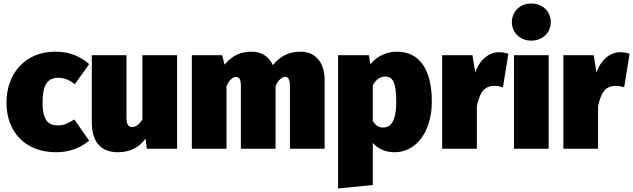

<svg xmlns="http://www.w3.org/2000/svg" viewBox="-20 -849 3614 1096"><path d="M295 -554C126 -554 17 -432 17 -263C17 -96 124 20 300 20C380 20 440 -6 489 -46L404 -167C367 -144 344 -133 311 -133C260 -133 223 -156 223 -263C223 -371 255 -405 313 -405C345 -405 375 -394 407 -368L489 -483C438 -528 377 -554 295 -554Z M991 -534H793V-168C775 -137 753 -124 735 -124C716 -124 702 -134 702 -176V-534H504V-150C504 -48 549 20 653 20C720 20 774 -6 811 -58L818 0H991Z M1697 -554C1631 -554 1582 -531 1537 -477C1516 -527 1472 -554 1417 -554C1353 -554 1305 -532 1262 -480L1248 -534H1075V0H1273V-357C1289 -393 1309 -410 1328 -410C1343 -410 1355 -400 1355 -358V0H1553V-357C1569 -393 1589 -410 1608 -410C1623 -410 1635 -400 1635 -358V0H1833V-394C1833 -496 1777 -554 1697 -554Z M2245 -554C2197 -554 2140 -537 2094 -482L2086 -534H1910V227L2108 207V-33C2140 2 2182 20 2232 20C2360 20 2445 -103 2445 -269C2445 -445 2380 -554 2245 -554ZM2167 -121C2143 -121 2126 -131 2108 -158V-362C2128 -398 2153 -412 2178 -412C2214 -412 2242 -395 2242 -266C2242 -158 2211 -121 2167 -121Z M2828 -551C2769 -551 2715 -504 2693 -434L2677 -534H2504V0H2702V-243C2717 -311 2738 -359 2802 -359C2819 -359 2834 -356 2851 -351L2882 -542C2863 -548 2849 -551 2828 -551Z M3013 -829C2948 -829 2902 -783 2902 -723C2902 -663 2948 -617 3013 -617C3078 -617 3124 -663 3124 -723C3124 -783 3078 -829 3013 -829ZM3112 -534H2914V0H3112Z M3520 -551C3461 -551 3407 -504 3385 -434L3369 -534H3196V0H3394V-243C3409 -311 3430 -359 3494 -359C3511 -359 3526 -356 3543 -351L3574 -542C3555 -548 3541 -551 3520 -551Z"/></svg>

Font: Fira Sans Heavy
Style: Regular
Weight: 900
Designer: bBox Type GmbH & Carrois Corporate GbR & Edenspiekermann AG
Foundry: bBox Type GmbH & Carrois Corporate GbR & Edenspiekermann AG
Version: Version 4.300;PS 004.300;hotconv 1.0.88;makeotf.lib2.5.64775